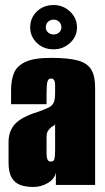

<svg xmlns="http://www.w3.org/2000/svg" viewBox="-20 -735 418 763"><path d="M112 8Q84 8 62 0.5Q40 -7 27 -28Q14 -49 14 -89V-170Q14 -214 39.5 -242Q65 -270 129 -290Q158 -300 173 -307.5Q188 -315 193.5 -327.5Q199 -340 199 -365V-397Q199 -405 197.5 -410.5Q196 -416 192.5 -419.5Q189 -423 182 -423Q172 -423 168.5 -410.5Q165 -398 165 -363V-321H24V-378Q24 -415 35 -443.5Q46 -472 80 -488.5Q114 -505 182 -505Q250 -505 288 -495Q326 -485 342 -459.5Q358 -434 358 -386V0H202V-49Q197 -24 170.5 -8Q144 8 112 8ZM182 -93Q194 -93 196.5 -104Q199 -115 199 -140V-241Q197 -237 190 -233.5Q183 -230 178 -224Q171 -217 168 -210Q165 -203 165 -190V-129Q165 -120 166 -111.5Q167 -103 170.5 -98Q174 -93 182 -93ZM193 -539Q153 -539 126.5 -564.5Q100 -590 100 -626Q100 -664 126.5 -689.5Q153 -715 193 -715Q231 -715 258.5 -689Q286 -663 286 -626Q286 -590 258.5 -564.5Q231 -539 193 -539ZM193 -598Q206 -598 215 -606Q224 -614 224 -626Q224 -640 215 -648.5Q206 -657 193 -657Q180 -657 171 -648.5Q162 -640 162 -626Q162 -614 171 -606Q180 -598 193 -598Z"/></svg>

Font: Alumni Sans Black
Style: Regular
Weight: 900
Designer: Robert E. Leuschke
Foundry: Robert E. Leuschke
Version: Version 1.018